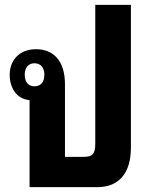

<svg xmlns="http://www.w3.org/2000/svg" viewBox="-20 -772 621 792"><path d="M520 -752H373V-180C373 -136 361 -125 325 -125H248V-424C248 -524 198 -569 129 -569C59 -569 20 -523 20 -463C20 -408 50 -363 102 -359V0H381C472 0 520 -59 520 -164ZM122 -416C97 -416 82 -434 82 -464C82 -493 97 -511 122 -511C148 -511 163 -493 163 -464C163 -433 148 -416 122 -416Z"/></svg>

Font: Noto Sans Thai Looped Condensed ExtraBold
Style: Regular
Weight: 800
Width: 3
Designer: Sasikarn Vongin, Ben Mitchell
Foundry: The Fontpad Ltd
Version: Version 1.001